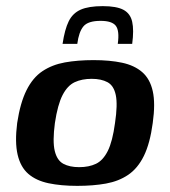

<svg xmlns="http://www.w3.org/2000/svg" viewBox="-20 -600 555 626"><path d="M232 6Q179 6 138.5 -2.5Q98 -11 72.5 -33Q47 -55 37.5 -95.5Q28 -136 36 -199Q46 -265 66.5 -306Q87 -347 118.5 -368Q150 -389 191.5 -396.5Q233 -404 285 -404Q338 -404 378 -395.5Q418 -387 443.5 -365Q469 -343 478 -303Q487 -263 478 -199Q469 -132 449 -91.5Q429 -51 398 -30Q367 -9 325.5 -1.5Q284 6 232 6ZM238 -55Q270 -55 293 -66Q316 -77 331.5 -108Q347 -139 355 -199Q364 -259 357.5 -290Q351 -321 330.5 -332Q310 -343 279 -343Q247 -343 223.5 -332Q200 -321 184 -290Q168 -259 159 -199Q151 -139 158.5 -108Q166 -77 186.5 -66Q207 -55 238 -55ZM315 -580Q360 -580 382.5 -568Q405 -556 411 -529Q417 -502 411 -457H364Q370 -500 357.5 -516Q345 -532 308 -532Q267 -532 252 -514Q237 -496 232 -457H184Q191 -504 204 -530.5Q217 -557 243 -568.5Q269 -580 315 -580Z"/></svg>

Font: Genos Thin SemiBold
Style: Italic
Weight: 600
Italic angle: -8°
Version: Version 1.010